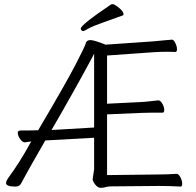

<svg xmlns="http://www.w3.org/2000/svg" viewBox="-20 -895 940 920"><path d="M367 -758Q367 -776 514 -875H521Q526 -875 539 -866Q572 -843 572 -826Q572 -822 568 -821Q519 -803 470.5 -786Q422 -769 402.5 -757.5Q383 -746 378.5 -746Q374 -746 370.5 -749.5Q367 -753 367 -758ZM163 -271Q293 -491 340 -581.5Q387 -672 391 -687.5Q395 -703 413 -703Q431 -703 486 -681L717 -697Q740 -699 768.5 -702Q797 -705 804.5 -705Q812 -705 820 -689Q828 -673 828 -659.5Q828 -646 821 -646L785 -647Q750 -647 718 -645L493 -629V-398L655 -406Q676 -407 700.5 -410Q725 -413 738 -414H739Q749 -414 758 -398Q767 -382 767 -368.5Q767 -355 759 -355H700Q673 -355 656 -354L493 -347V-56L742 -59Q780 -59 825 -62H826Q836 -62 844.5 -45.5Q853 -29 853 -15Q853 -1 846 -1Q792 -4 743 -4L515 -2Q498 -2 486.5 1.5Q475 5 462 5Q449 5 436.5 -10.5Q424 -26 424 -37L431 -84V-235L197 -222Q102 -57 80 -14Q72 -1 54 -1Q9 -1 9 -18Q9 -27 20 -43Q74 -116 125 -209L130 -217L120 -216Q101 -213 99 -213H98Q88 -213 76.5 -229Q65 -245 65 -259Q65 -270 83 -270H126Q147 -270 163 -271ZM846 -1ZM422 -620Q341 -469 227 -272L431 -284V-638Z"/></svg>

Font: LXGW WenKai Light
Style: Regular
Weight: 300
Designer: LXGW / Fontworks Inc.
Foundry: LXGW / Fontworks Inc.
Version: Version 1.501; October 10, 2024